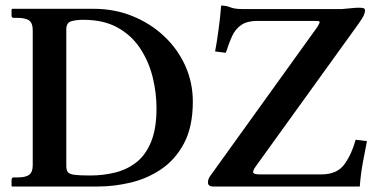

<svg xmlns="http://www.w3.org/2000/svg" viewBox="-20 -678 1359 698"><path d="M24 0 22 -2V-24Q22 -33 30 -33H44Q74 -33 86.5 -43Q99 -53 99 -77V-569Q99 -593 86.5 -603Q74 -613 44 -613H30Q22 -613 22 -621V-644L24 -646H320Q396 -646 461.5 -619.5Q527 -593 576.5 -546.5Q626 -500 653.5 -439Q681 -378 681 -309Q681 -217 649 -157Q617 -97 565.5 -62.5Q514 -28 454 -14Q394 0 338 0ZM221 -75Q221 -60 226.5 -52.5Q232 -45 250.5 -42.5Q269 -40 308 -40Q356 -40 399.5 -51Q443 -62 476.5 -88.5Q510 -115 529.5 -163Q549 -211 549 -284Q549 -341 535 -397.5Q521 -454 490 -501.5Q459 -549 408 -577.5Q357 -606 283 -606Q256 -606 238.5 -600.5Q221 -595 221 -571ZM1288 0H755Q736 0 736 -15Q736 -27 744 -38L1133 -579Q1138 -587 1141.5 -594.5Q1145 -602 1131 -602H916Q879 -602 857.5 -587.5Q836 -573 824 -547Q812 -521 801 -486L762 -491Q768 -522 774.5 -570Q781 -618 784 -658Q803 -657 811.5 -653.5Q820 -650 831 -647.5Q842 -645 865 -645H1222Q1245 -647 1260 -648.5Q1275 -650 1285 -650Q1299 -650 1303 -647.5Q1307 -645 1307 -640Q1307 -632 1302.5 -622Q1298 -612 1283 -591L909 -72Q899 -58 900.5 -51Q902 -44 925 -44H1148Q1205 -44 1231.5 -80Q1258 -116 1273 -170L1314 -165Q1306 -126 1298.5 -84Q1291 -42 1288 0Z"/></svg>

Font: Libertinus Serif SemiBold
Style: Regular
Weight: 600
Designer: Philipp H. Poll, Khaled Hosny
Foundry: Caleb Maclennan
Version: Version 7.051;RELEASE